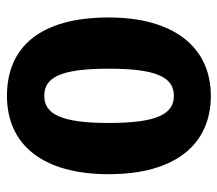

<svg xmlns="http://www.w3.org/2000/svg" viewBox="-58 -566 641 566"><g transform="rotate(-90 263.0 -283.5)"><path d="M263 -584C120 -584 32 -480 32 -284C32 -86 121 17 263 17C407 17 494 -93 494 -284C494 -487 406 -584 263 -584ZM263 -474C317 -474 343 -427 343 -284C343 -141 317 -92 263 -92C210 -92 183 -140 183 -284C183 -426 210 -474 263 -474Z"/></g></svg>

Font: Glow Sans TC Compressed
Style: Bold
Weight: 700
Width: 2
Designer: Ryoko NISHIZUKA (kana, bopomofo & ideographs); Paul D. Hunt (Latin, Greek & Cyrillic); Sandoll Communications, Soo-young
Version: Version 0.93